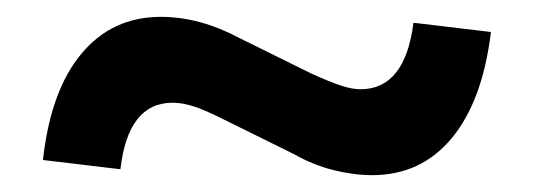

<svg xmlns="http://www.w3.org/2000/svg" viewBox="-20 -486 634 228"><path d="M123 -285 31 -296Q40 -378 76.5 -422Q113 -466 171 -466Q217 -466 264 -441L349 -399Q371 -389 384.5 -384.5Q398 -380 408 -380Q461 -380 471 -459L563 -448Q553 -366 516.5 -322Q480 -278 422 -278Q400 -278 376 -284Q352 -290 329 -303L244 -345Q222 -356 209 -360Q196 -364 185 -364Q132 -364 123 -285Z"/></svg>

Font: Red Hat Display
Style: Bold
Weight: 700
Designer: Pentagram, MCKL
Foundry: Pentagram, MCKL
Version: Version 1.023; ttfautohint (v1.8.3)